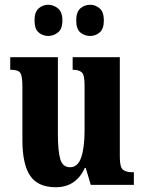

<svg xmlns="http://www.w3.org/2000/svg" viewBox="-20 -776 604 806"><path d="M214 10Q139 10 106.5 -38.5Q74 -87 74 -188V-413Q74 -456 65.5 -469.5Q57 -483 26 -483H23V-536H223V-216Q223 -142 233 -108Q243 -74 274 -74Q307 -74 321 -115.5Q335 -157 335 -227V-419Q335 -463 322.5 -473Q310 -483 288 -483H285V-536H483V-116Q483 -73 497 -63Q511 -53 533 -53H542V0H361L340 -71H336Q299 10 214 10ZM359 -625Q335 -625 317.5 -639.5Q300 -654 300 -690Q300 -726 317.5 -741Q335 -756 359 -756Q380 -756 398 -741Q416 -726 416 -690Q416 -654 398 -639.5Q380 -625 359 -625ZM183 -625Q160 -625 142.5 -639.5Q125 -654 125 -690Q125 -726 142.5 -741Q160 -756 183 -756Q204 -756 223 -741Q242 -726 242 -690Q242 -654 223 -639.5Q204 -625 183 -625Z"/></svg>

Font: Noto Serif Khmer ExtraCondensed ExtraBold
Style: Regular
Weight: 800
Width: 2
Designer: Danh Hong and the Monotype Design Team
Foundry: Monotype Imaging Inc.
Version: Version 2.004; ttfautohint (v1.8.4.7-5d5b)